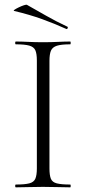

<svg xmlns="http://www.w3.org/2000/svg" viewBox="-20 -803 370 823"><path d="M192 -81Q192 -52 198 -37Q204 -22 223.5 -17Q243 -12 281 -12Q283 -12 283 -6Q283 0 281 0Q257 0 228 -1Q199 -2 164 -2Q131 -2 101.5 -1Q72 0 48 0Q45 0 45 -6Q45 -12 48 -12Q86 -12 105.5 -17Q125 -22 131.5 -37Q138 -52 138 -81V-544Q138 -573 131.5 -587.5Q125 -602 105.5 -607.5Q86 -613 48 -613Q45 -613 45 -619Q45 -625 48 -625Q72 -625 101.5 -623.5Q131 -622 164 -622Q199 -622 228.5 -623.5Q258 -625 281 -625Q283 -625 283 -619Q283 -613 281 -613Q243 -613 224 -607Q205 -601 198.5 -586Q192 -571 192 -542ZM264 -679Q213 -702 160.5 -721Q108 -740 41 -756Q36 -757 42.5 -761.5Q49 -766 60.5 -771.5Q72 -777 82.5 -780.5Q93 -784 96 -782Q137 -759 178 -735.5Q219 -712 268 -689Q272 -688 270 -682.5Q268 -677 264 -679Z"/></svg>

Font: Cormorant Light Light
Style: Regular
Weight: 300
Version: Version 4.000